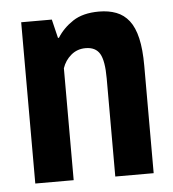

<svg xmlns="http://www.w3.org/2000/svg" viewBox="-43 -552 535 593"><g transform="rotate(-5 224.5 -256.0)"><path d="M291 0V-304Q291 -359 278 -381Q265 -403 234 -403Q208 -403 189 -387Q170 -371 162 -347V0H43V-500H138L152 -442H155Q173 -471 204 -491.5Q235 -512 285 -512Q315 -512 338.5 -503Q362 -494 378 -473.5Q394 -453 402 -418.5Q410 -384 410 -333V0Z"/></g></svg>

Font: PT Sans Narrow
Style: Bold
Weight: 700
Width: 3
Designer: A.Korolkova, O.Umpeleva, V.Yefimov
Foundry: ParaType Ltd
Version: Version 2.003W OFL